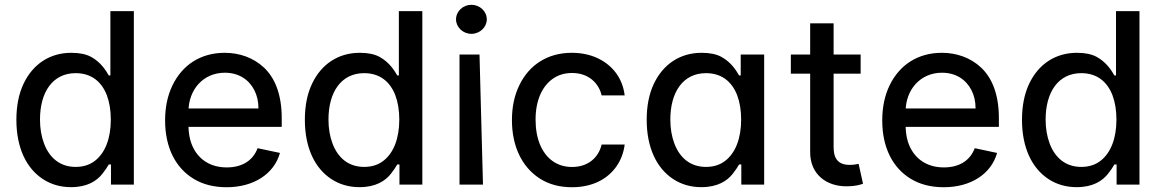

<svg xmlns="http://www.w3.org/2000/svg" viewBox="-20 -774 4880 805"><path d="M278.1 10.7C345.9 10.7 386 -15.6 409.4 -45.5C421.2 -60.4 430 -73.5 436.1 -84.5H445.3V0H541.2V-727.3H442.8V-457.7H436.1C423.7 -479 403.1 -512.8 361.9 -535.5C340.9 -546.9 313.6 -552.6 279.1 -552.6C189.6 -552.6 117.9 -506 78.5 -422.2C58.6 -380 48.7 -329.9 48.7 -271.7C48.7 -154.8 90.2 -68.9 159.4 -23.4C193.9 -0.7 233.7 10.7 278.1 10.7ZM297.2 -74.2C231.9 -74.2 187.5 -111.9 164.8 -171.9C153.4 -202.1 147.7 -235.4 147.7 -272.7C147.7 -388.5 201.3 -467.3 297.2 -467.3C361.5 -467.3 405.2 -433.2 427.9 -375C438.9 -345.5 444.6 -311.4 444.6 -272.7C444.6 -194.2 421.2 -132.8 377.5 -99.4C355.8 -82.7 328.8 -74.2 297.2 -74.2Z M930 11C1044.7 11 1129.3 -45.5 1153.8 -132.8L1060 -152.7C1040.5 -100.1 994.3 -72.1 930.8 -72.1C866.8 -72.1 817.5 -100.9 790.5 -153.8C777 -180.4 770.2 -212.7 770.2 -250.7V-307.9C771 -399.1 832.7 -469.1 922.6 -469.1C979.8 -469.1 1023.1 -441.4 1046.2 -396.3C1057.9 -373.6 1063.6 -348 1063.6 -319.2H732.2V-242.2H1161.2V-278.8C1161.2 -378.6 1132.5 -447.4 1087 -490.4C1041.2 -533.4 982.2 -552.6 922.2 -552.6C821.7 -552.6 745 -502.1 703.5 -416.9C682.5 -373.9 672.2 -324.6 672.2 -268.8C672.2 -156.2 715.6 -70 792.6 -23.8C831 -0.7 876.8 11 930 11Z M1487.6 10.7C1555.4 10.7 1595.5 -15.6 1619 -45.5C1630.7 -60.4 1639.6 -73.5 1645.6 -84.5H1654.8V0H1750.7V-727.3H1652.3V-457.7H1645.6C1633.2 -479 1612.6 -512.8 1571.4 -535.5C1550.4 -546.9 1523.1 -552.6 1488.6 -552.6C1399.1 -552.6 1327.4 -506 1288 -422.2C1268.1 -380 1258.2 -329.9 1258.2 -271.7C1258.2 -154.8 1299.7 -68.9 1369 -23.4C1403.4 -0.7 1443.2 10.7 1487.6 10.7ZM1506.7 -74.2C1441.4 -74.2 1397 -111.9 1374.3 -171.9C1362.9 -202.1 1357.2 -235.4 1357.2 -272.7C1357.2 -388.5 1410.9 -467.3 1506.7 -467.3C1571 -467.3 1614.7 -433.2 1637.4 -375C1648.4 -345.5 1654.1 -311.4 1654.1 -272.7C1654.1 -194.2 1630.7 -132.8 1587 -99.4C1565.3 -82.7 1538.4 -74.2 1506.7 -74.2Z M2005 0 1990.4 -545.5H1906.6V0ZM1956.3 -632.1C1991.8 -632.1 2021 -659.8 2021 -692.8C2021 -726.6 1991.8 -753.9 1956.3 -753.9C1921.2 -753.9 1892 -726.6 1892 -692.8C1892 -659.8 1921.2 -632.1 1956.3 -632.1Z M2378.2 11C2462.4 11 2526.3 -22 2564.3 -76C2583.1 -103 2594.8 -133.5 2599.1 -168H2502.5C2488.3 -108.7 2441.1 -73.9 2378.6 -73.9C2316.4 -73.9 2269.5 -107.6 2244.3 -167.3C2231.9 -197.1 2225.5 -232.2 2225.5 -272.7C2225.5 -352.3 2252.5 -412.3 2298.3 -444.2C2321.4 -460.2 2348 -468 2378.6 -468C2448.5 -468 2490.8 -424.7 2502.5 -373.9H2599.1C2590.6 -445.3 2549 -500.4 2485.4 -530.2C2453.5 -545.1 2417.3 -552.6 2377.1 -552.6C2275.9 -552.6 2198.9 -502.1 2157.7 -417.3C2136.7 -374.6 2126.4 -325.6 2126.4 -270.2C2126.4 -160.9 2168.3 -73.2 2243.6 -25.2C2281.2 -1.1 2326 11 2378.2 11Z M2920.8 10.7C2988.6 10.7 3028.8 -15.6 3052.2 -45.5C3063.9 -60.4 3072.8 -73.5 3078.8 -84.5H3088.1V0H3183.9V-545.5H3085.6V-457.7H3078.8C3066.4 -479 3045.8 -512.8 3004.6 -535.5C2983.7 -546.9 2956.3 -552.6 2921.9 -552.6C2832.4 -552.6 2760.7 -506 2721.2 -422.2C2701.3 -380 2691.4 -329.9 2691.4 -271.7C2691.4 -154.8 2733 -68.9 2802.2 -23.4C2836.6 -0.7 2876.4 10.7 2920.8 10.7ZM2940 -74.2C2874.6 -74.2 2830.3 -111.9 2807.5 -171.9C2796.2 -202.1 2790.5 -235.4 2790.5 -272.7C2790.5 -388.5 2844.1 -467.3 2940 -467.3C3004.3 -467.3 3047.9 -433.2 3070.7 -375C3081.7 -345.5 3087.4 -311.4 3087.4 -272.7C3087.4 -194.2 3063.9 -132.8 3020.2 -99.4C2998.6 -82.7 2971.6 -74.2 2940 -74.2Z M3295.8 -545.5V-465.2H3588.4V-545.5ZM3376.8 -136.7C3376.1 -43.3 3445.3 8.5 3531.6 7.1C3564.6 7.1 3586.6 0.7 3598.4 -3.6L3579.9 -87C3572.8 -85.6 3560.4 -82.7 3543 -82.7C3519.2 -82.7 3497.5 -88.4 3484.7 -110.1C3478.3 -121.1 3475.1 -137.1 3475.1 -158.7V-676.1H3376.8Z M3936.8 11C4051.5 11 4136 -45.5 4160.5 -132.8L4066.8 -152.7C4047.2 -100.1 4001.1 -72.1 3937.5 -72.1C3873.6 -72.1 3824.2 -100.9 3797.2 -153.8C3783.7 -180.4 3777 -212.7 3777 -250.7V-307.9C3777.7 -399.1 3839.5 -469.1 3929.3 -469.1C3986.5 -469.1 4029.8 -441.4 4052.9 -396.3C4064.6 -373.6 4070.3 -348 4070.3 -319.2H3739V-242.2H4168V-278.8C4168 -378.6 4139.2 -447.4 4093.8 -490.4C4047.9 -533.4 3989 -552.6 3929 -552.6C3828.5 -552.6 3751.8 -502.1 3710.2 -416.9C3689.3 -373.9 3679 -324.6 3679 -268.8C3679 -156.2 3722.3 -70 3799.4 -23.8C3837.7 -0.7 3883.5 11 3936.8 11Z M4494.3 10.7C4562.1 10.7 4602.3 -15.6 4625.7 -45.5C4637.4 -60.4 4646.3 -73.5 4652.3 -84.5H4661.6V0H4757.5V-727.3H4659.1V-457.7H4652.3C4639.9 -479 4619.3 -512.8 4578.1 -535.5C4557.2 -546.9 4529.8 -552.6 4495.4 -552.6C4405.9 -552.6 4334.2 -506 4294.7 -422.2C4274.9 -380 4264.9 -329.9 4264.9 -271.7C4264.9 -154.8 4306.5 -68.9 4375.7 -23.4C4410.2 -0.7 4449.9 10.7 4494.3 10.7ZM4513.5 -74.2C4448.2 -74.2 4403.8 -111.9 4381 -171.9C4369.7 -202.1 4364 -235.4 4364 -272.7C4364 -388.5 4417.6 -467.3 4513.5 -467.3C4577.8 -467.3 4621.4 -433.2 4644.2 -375C4655.2 -345.5 4660.9 -311.4 4660.9 -272.7C4660.9 -194.2 4637.4 -132.8 4593.7 -99.4C4572.1 -82.7 4545.1 -74.2 4513.5 -74.2Z"/></svg>

Font: Inter 465
Style: Regular
Weight: 400
Designer: Rasmus Andersson
Foundry: rsms
Version: Version 3.019;Glyphs 3.1.2 (3151)